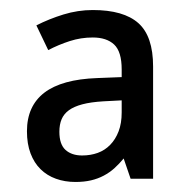

<svg xmlns="http://www.w3.org/2000/svg" viewBox="-20 -742 371 379"><path d="M237.8 -389.2 224.1 -429.2Q215.3 -418.5 205.8 -409.9Q196.3 -401.4 184.8 -395.3Q173.3 -389.2 159.7 -386Q146 -382.8 128.9 -382.8Q107.9 -382.8 90.3 -389.2Q72.8 -395.5 60.1 -408Q47.4 -420.4 40.3 -439.2Q33.2 -458 33.2 -482.9Q33.2 -532.7 67.6 -559.1Q102.1 -585.4 171.9 -587.9L220.2 -589.8V-605Q220.2 -640.1 205.3 -654.1Q190.4 -668 163.1 -668Q139.6 -668 117.7 -660.9Q95.7 -653.8 75.2 -643.1L51.8 -691.9Q76.7 -704.6 105.2 -713.4Q133.8 -722.2 163.1 -722.2Q224.1 -722.2 253.2 -696.3Q282.2 -670.4 282.2 -610.8V-389.2ZM184.1 -542Q159.2 -540.5 142.6 -536.1Q126 -531.7 116 -524.4Q106 -517.1 101.6 -506.6Q97.2 -496.1 97.2 -481.9Q97.2 -457 109.4 -446Q121.6 -435.1 142.1 -435.1Q158.7 -435.1 172.9 -440.2Q187 -445.3 197.5 -456.1Q208 -466.8 214.1 -482.7Q220.2 -498.5 220.2 -520V-543.9Z"/></svg>

Font: Genotype
Style: Regular
Weight: 400
Foundry: Ascender Corporation
Version: Version 1.00